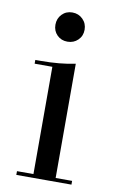

<svg xmlns="http://www.w3.org/2000/svg" viewBox="-79 -714 454 758"><g transform="rotate(10 148.0 -335.0)"><path d="M197 -15H263V0H42V-15H108V-445H37V-460H58Q136 -460 197 -473ZM107.5 -569.5Q91 -586 91 -611Q91 -636 107.5 -653Q124 -670 149 -670Q174 -670 191 -653Q208 -636 208 -611Q208 -586 191 -569.5Q174 -553 149 -553Q124 -553 107.5 -569.5Z"/></g></svg>

Font: Elsie
Style: Regular
Weight: 400
Designer: Alejandro Inler
Foundry: Alejandro Inler
Version: 1.002